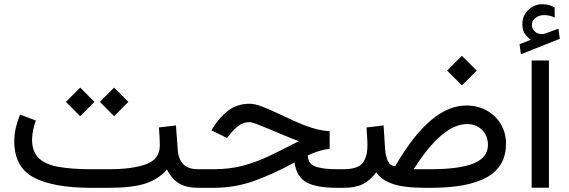

<svg xmlns="http://www.w3.org/2000/svg" viewBox="-20 -898 2719 918"><path d="M525.4 -479 593.8 -411.1 525.4 -342.3 457.5 -411.1ZM363.3 -479 431.6 -411.1 363.3 -342.3 295.4 -411.1ZM739.7 -288.6 821.3 -298.3 829.6 -184.1Q832.5 -137.7 856.2 -113.3Q879.9 -88.9 927.2 -88.9H939V0H927.2Q872.1 0 836.7 -20.8Q801.3 -41.5 778.3 -87.4Q737.8 -40.5 674.6 -20.3Q611.3 0 499 0H417.5Q233.4 0 140.9 -49.8Q48.3 -99.6 48.3 -222.2Q48.3 -255.9 55.9 -288.1Q63.5 -320.3 75.7 -350.1L151.4 -321.8Q143.6 -300.3 138.4 -275.9Q133.3 -251.5 133.3 -229.5Q133.8 -172.4 165.5 -141.8Q197.3 -111.3 260.3 -100.1Q323.2 -88.9 417.5 -88.9H499Q615.7 -88.9 679.9 -113.3Q744.1 -137.7 744.1 -202.1Q744.1 -222.2 742.9 -245.1Q741.7 -268.1 739.7 -288.6Z M1556.2 -271V-186.5Q1535.2 -184.6 1509.3 -177.2Q1483.4 -169.9 1451.7 -154.8Q1452.6 -114.3 1488.3 -101.6Q1523.9 -88.9 1593.8 -88.9H1620.6V0H1591.8Q1492.2 0 1445.1 -26.4Q1397.9 -52.7 1388.2 -121.1Q1291.5 -68.4 1198.5 -34.2Q1105.5 0 1001 0H919.4V-88.9H1002.4Q1079.1 -88.9 1143.8 -106.4Q1208.5 -124 1272.2 -154.5Q1335.9 -185.1 1408.7 -223.1Q1374 -235.8 1336.9 -251.5Q1299.8 -267.1 1266.4 -281.2Q1232.9 -295.4 1208 -304.7Q1183.1 -314 1172.9 -314Q1143.1 -314 1120.4 -296.6Q1097.7 -279.3 1078.6 -254.9L1065.4 -238.3L990.7 -274.9L998 -286.6Q1030.3 -338.9 1073 -370.4Q1115.7 -401.9 1173.3 -401.9Q1197.3 -401.9 1231.2 -389.2Q1265.1 -376.5 1305.2 -357.4Q1345.2 -338.4 1388.2 -318.8Q1431.2 -299.3 1474.1 -285.9Q1517.1 -272.5 1556.2 -271Z M2188.5 -631.3 2259.3 -560.5 2188.5 -489.7 2117.7 -560.5ZM1869.6 -104Q1956.5 -252.4 2040.5 -323Q2124.5 -393.6 2208.5 -393.6Q2264.2 -393.6 2307.4 -369.4Q2350.6 -345.2 2375 -303.7Q2399.4 -262.2 2399.4 -210Q2398.9 -103 2309.6 -51.5Q2220.2 0 2039.1 0H2013.2Q1909.7 0 1855.5 -19.5Q1801.3 -39.1 1778.8 -74.2Q1750.5 -35.6 1715.1 -17.8Q1679.7 0 1621.1 0H1601.1L1601.6 -88.9H1621.1Q1689.5 -88.9 1713.1 -117.9Q1736.8 -147 1736.8 -202.1Q1736.8 -225.6 1735.1 -245.6Q1733.4 -265.6 1732.4 -288.6L1814 -298.3L1821.3 -184.1Q1823.7 -151.4 1835 -127.7Q1846.2 -104 1869.6 -104ZM2212.4 -304.7Q2094.7 -304.7 1958 -88.9H2037.1Q2176.3 -88.9 2244.6 -116.7Q2313 -144.5 2313 -205.1Q2313 -248 2285.4 -276.4Q2257.8 -304.7 2212.4 -304.7Z M2517.6 -707.5Q2501 -720.2 2489.3 -736.8Q2477.5 -753.4 2477.5 -782.2Q2477.5 -824.2 2506.6 -851.1Q2535.6 -877.9 2572.8 -877.9Q2605 -877.9 2631.8 -862.3L2632.3 -814Q2617.2 -821.8 2604 -823.7Q2590.8 -825.7 2579.6 -825.7Q2558.6 -825.7 2540.8 -813Q2522.9 -800.3 2522.9 -775.9Q2523.4 -760.7 2538.3 -746.3Q2553.2 -731.9 2580.6 -735.8Q2581.5 -735.8 2582.8 -736.3Q2584 -736.8 2585.4 -737.3L2649.9 -760.7L2656.7 -712.4L2470.7 -638.7L2463.9 -686.5ZM2604.5 -608.9V-0.5H2522V-608.9Z"/></svg>

Font: Vazirmatn FD
Style: Regular
Weight: 400
Designer: Saber Rastikerdar
Foundry: Saber Rastikerdar
Version: Version 33.001